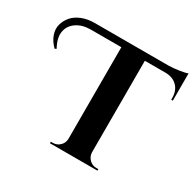

<svg xmlns="http://www.w3.org/2000/svg" viewBox="-230 -891 1084 1064"><g transform="rotate(30 311.5 -359.5)"><path d="M94.7 -701.2H566.4Q597.2 -701.7 633.8 -707.3Q670.4 -712.9 685.1 -719.2V-544.9H674.8V-556.6Q674.8 -602.5 647.7 -630.1Q620.6 -657.7 574.7 -658.7H440.4V-72.3Q441.4 -46.4 460 -28.1Q478.5 -9.8 504.4 -9.8H517.1V0H213.4V-9.8H226.1Q252 -9.8 270.5 -27.6Q289.1 -45.4 290 -71.3V-658.7H94.7Q40.5 -658.7 3.9 -633.3Q-32.7 -607.9 -39.1 -566.2Q-45.4 -524.4 -16.1 -471.7L-25.9 -466.3Q-56.2 -495.6 -67.9 -529.3Q-79.6 -563 -71.8 -592.8Q-64 -622.6 -43 -647.5Q-22 -672.4 14.4 -686.8Q50.8 -701.2 94.7 -701.2Z"/></g></svg>

Font: Cinzel Decorative Bold
Style: Regular
Weight: 700
Designer: Natanael Gama
Version: Version 1.001;PS 001.001;hotconv 1.0.56;makeotf.lib2.0.21325